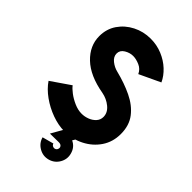

<svg xmlns="http://www.w3.org/2000/svg" viewBox="-264 -802 1091 1091"><g transform="rotate(45 282.0 -256.5)"><path d="M296 13Q248 13 196.2 -5.8Q144.5 -24.5 100.2 -56.2Q56 -88 30 -126.5L145 -205.5Q155 -191 179 -172.8Q203 -154.5 234 -140.8Q265 -127 295 -127Q319 -127 342.2 -136Q365.5 -145 380.8 -162Q396 -179 396 -202Q396 -236.5 365.2 -261.8Q334.5 -287 294.5 -294.5Q177 -315 115.5 -374Q54 -433 54 -510Q54 -567.5 84.2 -611.8Q114.5 -656 164 -681.2Q213.5 -706.5 271 -706.5Q321.5 -706.5 365.2 -688.2Q409 -670 441.2 -639.8Q473.5 -609.5 490 -573.5L363.5 -514Q351 -542 322.8 -554.2Q294.5 -566.5 270.5 -566.5Q243.5 -566.5 218.5 -551.2Q193.5 -536 193.5 -510Q193.5 -484 217.5 -465Q241.5 -446 269 -439.5Q343.5 -421 403.8 -392Q464 -363 499.2 -317.5Q534.5 -272 534.5 -203Q534.5 -140 501.8 -91.2Q469 -42.5 414.5 -14.8Q360 13 296 13ZM346.5 189.5Q309.5 199.5 276.2 180.2Q243 161 233 124.5L301.5 106Q303.5 114.5 311.5 119Q319.5 123.5 328 121Q336.5 119 341 111Q345.5 103 343.5 94.5Q341 86 333.5 82.2Q326 78.5 317 79L247.5 80L320.5 -49L382.5 -13L364 18Q401.5 35.5 412 76.5Q422 113 402.8 146.2Q383.5 179.5 346.5 189.5Z"/></g></svg>

Font: Urbanist ExtraBold
Style: Regular
Weight: 800
Designer: Corey Hu
Foundry: Corey Hu
Version: Version 1.330; ttfautohint (v1.8.4.7-5d5b)